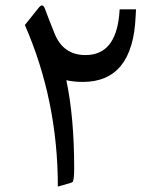

<svg xmlns="http://www.w3.org/2000/svg" viewBox="-20 -689 575 705"><path d="M293.9 -486.8Q402.8 -486.8 417.5 -631.8L419.4 -654.8H479.5L478 -628.4Q467.8 -388.2 284.2 -388.2Q250.5 -388.2 223.6 -394.5Q252.4 -257.8 252.4 -71.3Q252.4 -30.8 247.1 -21Q245.1 -18.1 192.4 -3.9Q192.4 -320.3 71.3 -597.2L123 -661.6Q137.2 -678.7 145 -656.7Q159.7 -617.2 179.2 -568.8Q210.9 -486.8 293.9 -486.8Z"/></svg>

Font: Sahel FD-WOL
Style: FD-WOL
Weight: 400
Foundry: Saber Rastikerdar (saber.rastikerdar@gmail.com)
Version: Version 2.0.2